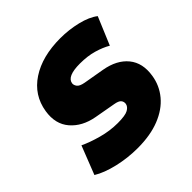

<svg xmlns="http://www.w3.org/2000/svg" viewBox="-186 -881 1056 1056"><g transform="rotate(-45 342.5 -352.5)"><path d="M29 0ZM302 12Q225 12 150.5 -5.5Q76 -23 29 -52L94 -218Q138 -197 199.5 -180Q261 -163 322 -163Q381 -163 403 -175.5Q425 -188 428 -207Q430 -223 420.5 -234.5Q411 -246 381 -251L258 -273Q171 -289 122.5 -345.5Q74 -402 88 -490Q105 -597 196 -657Q287 -717 429 -717Q495 -717 559 -701.5Q623 -686 660 -657L592 -495Q558 -515 511.5 -528.5Q465 -542 406 -542Q306 -542 299 -496Q297 -483 307 -469Q317 -455 350 -449L471 -428Q563 -412 608.5 -356Q654 -300 640 -213Q630 -147 587.5 -96Q545 -45 473 -16.5Q401 12 302 12Z"/></g></svg>

Font: Winston Black
Style: Italic
Weight: 900
Italic angle: -9°
Designer: Original fonts by Vernon Adams / Changes by Cristiano Sobral
Foundry: VOriginal fonts by Vernon Adams / Changes by Cristiano Sobral
Version: Version 2.503;July 17, 2020;FontCreator 13.0.0.2655 64-bit